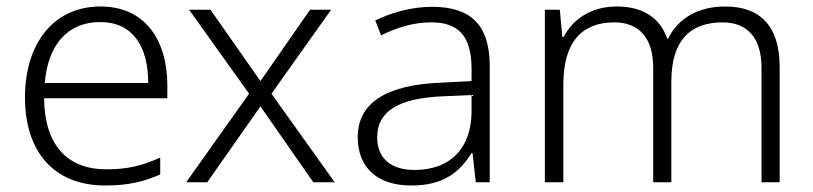

<svg xmlns="http://www.w3.org/2000/svg" viewBox="-20 -655 2506 592"><path d="M290 -635C142 -635 57 -517 57 -355C57 -188 145 -83 305 -83C373 -83 421 -94 474 -117V-169C415 -143 373 -133 307 -133C185 -133 117 -211 116 -352H496V-391C496 -533 426 -635 290 -635ZM289 -587C390 -587 437 -511 437 -399H118C128 -520 191 -587 289 -587Z M748 -366 554 -93H619L783 -327L946 -93H1012L817 -366L1001 -625H936L783 -405L629 -625H563Z M1312 -634C1248 -634 1187 -616 1137 -592L1155 -546C1206 -571 1255 -586 1310 -586C1391 -586 1434 -547 1434 -442V-405L1337 -400C1171 -393 1083 -338 1083 -232C1083 -136 1146 -83 1248 -83C1347 -83 1396 -123 1434 -183H1437L1447 -93H1490V-451C1490 -578 1432 -634 1312 -634ZM1344 -358 1434 -362V-310C1433 -198 1369 -131 1258 -131C1186 -131 1143 -166 1143 -232C1143 -312 1209 -352 1344 -358Z M2216 -635C2133 -635 2071 -599 2040 -536H2037C2015 -602 1959 -635 1882 -635C1799 -635 1745 -593 1718 -541H1714L1706 -625H1660V-93H1717V-395C1717 -524 1773 -586 1874 -586C1948 -586 1994 -541 1994 -446V-93H2050V-404C2050 -528 2106 -586 2208 -586C2282 -586 2328 -541 2328 -446V-93H2384V-448C2384 -578 2321 -635 2216 -635Z"/></svg>

Font: Noto Sans Telugu UI Light
Style: Regular
Weight: 300
Designer: Jelle Bosma - Monotype Design Team
Foundry: Monotype Imaging Inc.
Version: Version 2.005